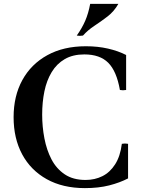

<svg xmlns="http://www.w3.org/2000/svg" viewBox="-20 -953 733 988"><path d="M607 -213Q623 -216 639 -213V-35Q597 -13 542 1Q487 15 417 15Q303 15 220.5 -31Q138 -77 94 -159Q50 -241 50 -350Q50 -459 95 -541Q140 -623 223.5 -669Q307 -715 422 -715Q483 -715 535.5 -703Q588 -691 629 -670V-490Q613 -487 597 -490Q580 -587 537 -630Q494 -673 414 -673Q355 -673 313.5 -649Q272 -625 246 -582Q220 -539 208.5 -483Q197 -427 197 -363Q197 -301 208.5 -241Q220 -181 245 -133Q270 -85 313 -56Q356 -27 420 -27Q468 -27 507 -46.5Q546 -66 572.5 -107.5Q599 -149 607 -213ZM589 -933Q567 -894 533 -868Q499 -842 465.5 -820Q432 -798 407 -770Q391 -767 375 -770Q402 -808 418.5 -846Q435 -884 444 -933Z"/></svg>

Font: Poltawski Nowy SemiBold
Style: Regular
Weight: 600
Version: Version 1.001;gftools[0.9.25]